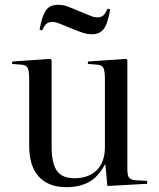

<svg xmlns="http://www.w3.org/2000/svg" viewBox="-20 -762 659 796"><path d="M256 14Q181 14 141 -29.5Q101 -73 101 -157V-432Q101 -467 95 -480Q89 -493 67 -494L30 -497L31 -507L188 -518L194 -513V-154Q194 -86 215.5 -54.5Q237 -23 289 -23Q346 -23 380.5 -56Q415 -89 415 -153V-432Q415 -467 409 -480Q403 -493 381 -494L344 -497L345 -507L502 -518L508 -513V-60Q508 -36 514.5 -26.5Q521 -17 540 -15L590 -12V0L425 9L417 -80H415Q387 -28 348 -7Q309 14 256 14ZM362 -620Q342 -620 322.5 -626.5Q303 -633 274 -645Q245 -657 231 -662.5Q217 -668 210.5 -669.5Q204 -671 198 -671Q184 -671 174.5 -665Q165 -659 155 -636L144 -639Q155 -699 171.5 -720.5Q188 -742 220 -742Q240 -742 257.5 -736Q275 -730 305 -717Q344 -701 357.5 -695.5Q371 -690 384 -690Q398 -690 407 -697Q416 -704 426 -726L437 -723Q426 -661 409 -640.5Q392 -620 362 -620Z"/></svg>

Font: Display Regular
Style: Regular
Weight: 400
Designer: Latin by Veronika Burian and Jose Scaglione. Greek by Irene Vlachou. Cyrillic by Vera Evstafieva.
Foundry: TypeTogether
Version: Version 3.002